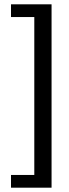

<svg xmlns="http://www.w3.org/2000/svg" viewBox="-20 -700 322 890"><path d="M31 170V111H139V-621H31V-680H219V170Z"/></svg>

Font: Gemunu Libre ExtraLight
Style: Regular
Weight: 400
Version: Version 1.100